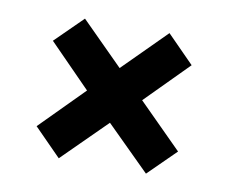

<svg xmlns="http://www.w3.org/2000/svg" viewBox="-50 -511 571 477"><g transform="rotate(10 235.0 -273.0)"><path d="M414 -164 345 -96 235 -205 125 -96 57 -165 165 -274 60 -381 129 -449 235 -343 342 -450 410 -381 304 -274Z"/></g></svg>

Font: Raleway-v4020 SemiBold
Style: Regular
Weight: 600
Designer: Matt McInerney, Pablo Impallari, Rodrigo Fuenzalida
Foundry: Matt McInerney, Pablo Impallari, Rodrigo Fuenzalida
Version: Version 4.020;PS 004.020;hotconv 1.0.88;makeotf.lib2.5.64775